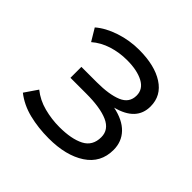

<svg xmlns="http://www.w3.org/2000/svg" viewBox="-135 -634 776 776"><g transform="rotate(45 253.0 -246.0)"><path d="M239 10.5Q179 10.5 126.5 -2.5Q74 -15.5 34.5 -46.5L72.5 -102Q106 -75 149.2 -63.8Q192.5 -52.5 237 -52.5Q305.5 -52.5 345.8 -73.2Q386 -94 386 -143.5Q386 -186 342.5 -205.5Q299 -225 217.5 -225H128V-287.5H216Q286.5 -287.5 327.2 -304.5Q368 -321.5 368 -363.5Q368 -400 332.5 -418.8Q297 -437.5 239.5 -437.5Q195.5 -437.5 155.2 -424.8Q115 -412 85 -386L53.5 -438.5Q87 -467.5 138.5 -484.5Q190 -501.5 244.5 -501.5Q333.5 -501.5 386.2 -467.5Q439 -433.5 439 -372Q439 -290.5 338 -264.5Q396.5 -252.5 427 -220.8Q457.5 -189 457.5 -142Q457.5 -68.5 397.2 -29Q337 10.5 239 10.5Z"/></g></svg>

Font: Geologica ExtraLight
Style: Regular
Weight: 200
Designer: Sindre Bremnes, Frode Helland
Foundry: Monokrom Skriftforlag AS
Version: Version 1.010; ttfautohint (v1.8.4.7-5d5b);gftools[0.9.28]